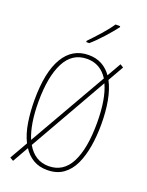

<svg xmlns="http://www.w3.org/2000/svg" viewBox="-177 -1038 884 1152"><g transform="rotate(20 265.0 -461.5)"><path d="M56 28 34 15 99 -99Q73 -151 62.5 -218.5Q52 -286 52 -359Q52 -538 107.5 -631Q163 -724 267 -724Q315 -724 351.5 -704Q388 -684 413 -648L464 -737L485 -724L428 -624Q454 -575 466.5 -507.5Q479 -440 479 -359Q479 -285 468 -218.5Q457 -152 433 -100.5Q409 -49 368 -19.5Q327 10 266 10Q214 10 176.5 -12.5Q139 -35 114 -74ZM78 -358Q78 -215 115 -127L399 -623Q351 -699 266 -699Q171 -699 124.5 -608.5Q78 -518 78 -358ZM266 -15Q360 -15 406 -104Q452 -193 452 -358Q452 -510 412 -597L129 -100Q178 -15 266 -15ZM225 -800Q258 -834 294.5 -875Q331 -916 354 -951H384V-944Q358 -910 319 -866.5Q280 -823 244 -792H225Z"/></g></svg>

Font: Noto Sans Mono Condensed Thin
Style: Regular
Weight: 100
Width: 3
Designer: Monotype Design Team
Foundry: Monotype Imaging Inc.
Version: Version 2.014; ttfautohint (v1.8.4.7-5d5b)